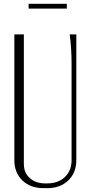

<svg xmlns="http://www.w3.org/2000/svg" viewBox="-20 -980 475 1006"><path d="M330.1 -960V-935.1H129.9V-960ZM55.2 -799.8H105V-120.1Q105 -74.7 136 -46.9Q167 -19 217.3 -19H227.1Q284.7 -19 319.8 -52.5Q355 -85.9 355 -141.1V-645Q355 -725.6 345.2 -799.8H379.9V-141.1Q379.9 -75.2 337.9 -34.7Q295.9 5.9 227.1 5.9H208Q139.2 5.9 97.2 -34.7Q55.2 -75.2 55.2 -141.1Z"/></svg>

Font: Reswysokr
Style: Regular
Weight: 500
Version: Version 0.984